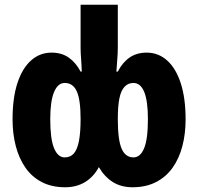

<svg xmlns="http://www.w3.org/2000/svg" viewBox="-20 -780 837 810"><path d="M255 10Q198 10 156 -12Q114 -34 87 -73Q60 -112 46.5 -164Q33 -216 33 -276Q33 -367 53.5 -429.5Q74 -492 111 -525Q148 -558 198 -558Q240 -558 270 -537Q300 -516 320 -478H325Q324 -508 322 -533Q320 -558 320 -579V-760H477V-579Q477 -557 475 -532.5Q473 -508 471 -478H477Q497 -517 527 -537.5Q557 -558 599 -558Q648 -558 685 -525Q722 -492 742.5 -429Q763 -366 763 -276Q763 -216 749.5 -164Q736 -112 708.5 -73Q681 -34 638.5 -12Q596 10 539 10Q491 10 456 -12Q421 -34 397 -75Q375 -34 339 -12Q303 10 255 10ZM253 -116Q277 -116 291.5 -132.5Q306 -149 313 -185Q320 -221 320 -278Q320 -359 304 -394.5Q288 -430 253 -430Q224 -430 208 -391.5Q192 -353 192 -277Q192 -194 208 -155Q224 -116 253 -116ZM543 -116Q572 -116 588 -154.5Q604 -193 604 -277Q604 -354 588.5 -392Q573 -430 543 -430Q520 -430 505 -413.5Q490 -397 483.5 -364Q477 -331 477 -278Q477 -190 493 -153Q509 -116 543 -116Z"/></svg>

Font: Noto Sans Display Condensed ExtraBold
Style: Regular
Weight: 800
Width: 3
Designer: Monotype Design Team
Foundry: Monotype Imaging Inc.
Version: Version 2.003